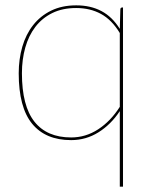

<svg xmlns="http://www.w3.org/2000/svg" viewBox="-20 -518 575 718"><path d="M440 -490V180H428V-102.5Q395 -52.5 348.2 -23.2Q301.5 6 246 6Q150.5 6 100.2 -55.2Q50 -116.5 50 -244Q50 -297 63.5 -343.5Q77 -390 104 -424.2Q131 -458.5 171.2 -478.2Q211.5 -498 265 -498Q319 -498 359.5 -476.5Q400 -455 428 -410L430 -482Q430 -490 437 -490ZM246 -4Q300.5 -4 347.2 -34.5Q394 -65 428 -118.5V-394.5Q398 -444 357.5 -466Q317 -488 265 -488Q213.5 -488 175.5 -469.2Q137.5 -450.5 112.2 -417.5Q87 -384.5 74.5 -340Q62 -295.5 62 -244Q62 -122 108.8 -63Q155.5 -4 246 -4Z"/></svg>

Font: Lato TR Hairline
Style: Regular
Weight: 250
Designer: Lukasz Dziedzic
Foundry: Lukasz Dziedzic
Version: Version 1.104 2013